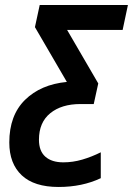

<svg xmlns="http://www.w3.org/2000/svg" viewBox="-20 -734 529 764"><path d="M213 10Q116 10 66.5 -36.5Q17 -83 17 -167Q17 -275 79.5 -336.5Q142 -398 246 -408L119 -626L138 -714H489L468 -615H247L371 -402L353 -320H300Q225 -320 180 -283.5Q135 -247 135 -178Q135 -133 160.5 -110.5Q186 -88 232 -88Q270 -88 307.5 -99Q345 -110 381 -128V-25Q307 10 213 10Z"/></svg>

Font: Noto Sans Condensed SemiBold
Style: Italic
Weight: 600
Width: 3
Italic angle: -12°
Designer: Monotype Design Team
Foundry: Monotype Imaging Inc.
Version: Version 2.013; ttfautohint (v1.8.4.7-5d5b)